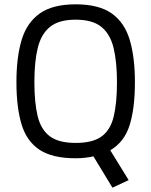

<svg xmlns="http://www.w3.org/2000/svg" viewBox="-20 -722 700 888"><path d="M500 146 412 1Q396 5 374.5 7.5Q353 10 330 10Q222 10 162.5 -29.5Q103 -69 79.5 -147.5Q56 -226 56 -342Q56 -457 80 -537Q104 -617 163.5 -659.5Q223 -702 330 -702Q437 -702 496.5 -660Q556 -618 580 -537.5Q604 -457 604 -342Q604 -221 579.5 -143Q555 -65 490 -27L575 111ZM330 -61Q409 -61 450 -91Q491 -121 506 -183.5Q521 -246 521 -342Q521 -435 505.5 -499.5Q490 -564 449 -597.5Q408 -631 330 -631Q252 -631 211 -597.5Q170 -564 154.5 -500Q139 -436 139 -342Q139 -248 154 -185.5Q169 -123 210 -92Q251 -61 330 -61Z"/></svg>

Font: Cairo Play
Style: Regular
Weight: 400
Designer: Mohamed Gaber, Accademia di Belle Arti di Urbino
Foundry: Kief Type Foundry, Accademia di Belle Arti di Urbino
Version: Version 3.119